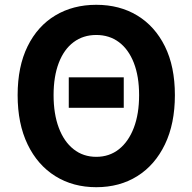

<svg xmlns="http://www.w3.org/2000/svg" viewBox="-20 -774 810 808"><path d="M269.4 -320.3V-448.5H500.8V-320.3ZM385.1 13.8Q287.4 13.8 212.7 -32.8Q138 -79.4 96.1 -166.4Q54.2 -253.3 54.2 -373.6Q54.2 -494 96.1 -579.1Q138 -664.2 212.7 -709Q287.4 -753.8 385.1 -753.8Q483.6 -753.8 557.9 -708.6Q632.2 -663.4 674.1 -578.7Q716 -494 716 -373.6Q716 -253.3 674.1 -166.4Q632.2 -79.4 557.9 -32.8Q483.6 13.8 385.1 13.8ZM385.1 -114Q440.2 -114 480.6 -146Q520.9 -178 543.2 -236.3Q565.4 -294.5 565.4 -373.6Q565.4 -452.6 543.2 -509.5Q520.9 -566.4 480.6 -596.6Q440.2 -626.8 385.1 -626.8Q330.1 -626.8 289.7 -596.6Q249.2 -566.4 227.4 -509.5Q205.5 -452.6 205.5 -373.6Q205.5 -294.5 227.4 -236.3Q249.2 -178 289.7 -146Q330.1 -114 385.1 -114Z"/></svg>

Font: Noto Sans SC Thin
Style: Regular
Weight: 100
Designer: Ryoko NISHIZUKA 西塚涼子 (kana, bopomofo & ideographs); Paul D. Hunt (Latin, Greek & Cyrillic); Sandoll Communications 산돌커뮤니
Foundry: Adobe
Version: Version 2.004-H2;hotconv 1.0.118;makeotfexe 2.5.65603